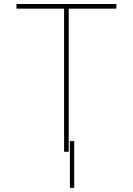

<svg xmlns="http://www.w3.org/2000/svg" viewBox="-20 -747 654 945"><path d="M61.1 -704.5V-727.3H552.6V-704.5H318.2V0H295.5V-704.5ZM345.2 -52.6V177.6H323.9V-52.6Z"/></svg>

Font: Inter UI Thin
Style: Regular
Weight: 100
Designer: Rasmus Andersson
Foundry: rsms
Version: 3.2;8d6f07862